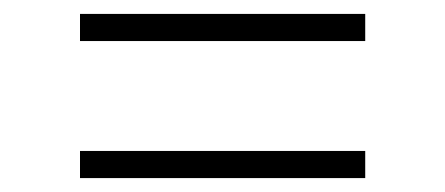

<svg xmlns="http://www.w3.org/2000/svg" viewBox="-20 -478 640 276"><path d="M95 -419V-458H505V-419ZM505 -222H95V-261H505Z"/></svg>

Font: Iosevka Aile Extralight
Style: Regular
Weight: 200
Designer: Belleve Invis
Foundry: Belleve Invis
Version: Version 31.1.0; ttfautohint (v1.8.4)